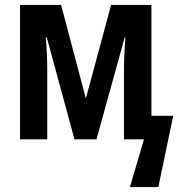

<svg xmlns="http://www.w3.org/2000/svg" viewBox="-20 -563 729 776"><path d="M680 -95 620 193H505L562 0H481V-275Q481 -340 487 -412H484L370 0H281L169 -412H165Q171 -346 171 -275V0H61V-543H227L327 -165L429 -543H592V-95Z"/></svg>

Font: Noto Sans Disp Cond SemBd
Style: Regular
Weight: 600
Width: 3
Designer: Monotype Design Team
Foundry: Monotype Imaging Inc.
Version: Version 2.000;GOOG;noto-source:20170915:90ef993387c0; ttfaut